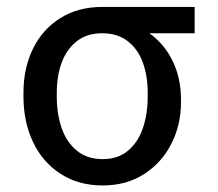

<svg xmlns="http://www.w3.org/2000/svg" viewBox="-20 -534 640 563"><path d="M279.3 -513.7H550.8V-436.5H418Q461.9 -405.3 486.3 -355Q510.7 -304.7 510.7 -242.2V-232.4Q510.7 -168.9 482.9 -113.3Q455.1 -57.6 403.1 -23.9Q351.1 9.8 281.2 9.8Q210.4 9.8 157.7 -24.2Q105 -58.1 76.9 -117.4Q48.8 -176.8 48.8 -251V-262.7Q48.8 -334 76.7 -391.1Q104.5 -448.2 157 -481Q209.5 -513.7 279.3 -513.7ZM281.2 -67.4Q325.7 -67.4 355.2 -92Q384.8 -116.7 398.9 -158.2Q413.1 -199.7 413.1 -251V-262.7Q413.1 -311 398.9 -350.3Q384.8 -389.6 354.7 -413.1Q324.7 -436.5 279.3 -436.5Q234.9 -436.5 205.1 -413.1Q175.3 -389.6 160.9 -350.3Q146.5 -311 146.5 -262.7V-251Q146.5 -199.7 160.9 -158.2Q175.3 -116.7 205.6 -92Q235.8 -67.4 281.2 -67.4Z"/></svg>

Font: Pretendard Std
Style: Regular
Weight: 400
Designer: Base glyphs from Inter by Rasmus Andersson; Hangeul glyphs from Noto Sans CJK(Source Han Sans) by Jang Soo-young and Kan
Foundry: Kil Hyung-jin
Version: Version 1.309